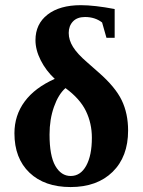

<svg xmlns="http://www.w3.org/2000/svg" viewBox="-20 -719 559 753"><path d="M429.7 -570.8H397.5L380.4 -630.9Q352.5 -652.3 313.5 -652.3Q282.7 -652.3 266.1 -634.8Q249.5 -617.2 249.5 -589.8Q249.5 -562 266.4 -534.9Q283.2 -507.8 321.8 -474.6L367.2 -434.6Q432.1 -377.9 457.3 -325.9Q482.4 -273.9 482.4 -207Q482.4 -104.5 421.6 -44.9Q360.8 14.6 256.8 14.6Q154.8 14.6 95.7 -41.7Q36.6 -98.1 36.6 -196.3Q36.6 -266.6 76.7 -320.8Q116.7 -375 194.8 -409.7Q160.2 -441.9 139.6 -482.7Q119.1 -523.4 119.1 -561.5Q119.1 -625 166.7 -661.9Q214.4 -698.7 296.9 -698.7Q350.1 -698.7 429.7 -683.6ZM174.3 -191.4Q174.3 -107.9 197 -68.4Q219.7 -28.8 257.3 -28.8Q295.9 -28.8 318.1 -69.1Q340.3 -109.4 340.3 -178.7Q340.3 -235.4 316.9 -283.7Q293.5 -332 236.8 -373.5Q209 -349.1 191.7 -300Q174.3 -251 174.3 -191.4Z"/></svg>

Font: Tinos
Style: Bold
Weight: 700
Designer: Steve Matteson
Foundry: Monotype Imaging Inc.
Version: Version 1.23